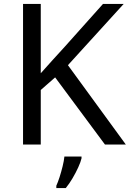

<svg xmlns="http://www.w3.org/2000/svg" viewBox="-20 -734 659 975"><path d="M619 0H513L260 -341L187 -277V0H97V-714H187V-362Q217 -396 248 -430Q279 -464 310 -498L503 -714H608L325 -403ZM394 70Q390 88 377.5 115.5Q365 143 348.5 171Q332 199 314 221H266V209Q274 192 282.5 165.5Q291 139 298 110.5Q305 82 307 61H394Z"/></svg>

Font: Noto Sans Tai Viet
Style: Regular
Weight: 400
Designer: Monotype Design Team
Foundry: Monotype Imaging Inc.
Version: Version 2.003; ttfautohint (v1.8.4.7-5d5b)